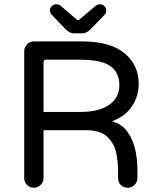

<svg xmlns="http://www.w3.org/2000/svg" viewBox="-20 -907 735 904"><path d="M329 -750Q308 -750 289 -769L223 -838Q215 -846 215 -857Q214 -868 223.5 -877.5Q233 -887 245 -887Q255 -887 264 -881L340 -816Q348 -808 355 -816L432 -881Q441 -887 450 -887Q463 -887 472 -877.5Q481 -868 480 -857Q480 -845 473 -838L406 -769Q388 -750 366 -750ZM139 -23Q120 -23 107 -36.5Q94 -50 94 -68V-666Q94 -684 107 -698Q120 -712 139 -712H366Q499 -712 566 -656.5Q633 -601 633 -512Q633 -454 601 -406Q569 -358 507 -336Q554 -323 580 -286.5Q606 -250 616.5 -203.5Q627 -157 627 -113V-68Q627 -50 613.5 -36.5Q600 -23 582 -23Q562 -23 549 -35.5Q536 -48 536 -68V-97Q536 -146 527 -188Q519 -229 486.5 -261.5Q454 -294 386 -294H185V-68Q185 -49 171 -36Q157 -23 139 -23ZM185 -380H360Q446 -380 494 -413.5Q542 -447 542 -506Q542 -565 500 -595.5Q458 -626 355 -626H196Q185 -626 185 -614Z"/></svg>

Font: Huninn
Style: Regular
Weight: 400
Designer: justfont
Foundry: justfont
Version: Version 1.003